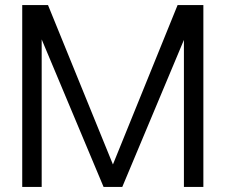

<svg xmlns="http://www.w3.org/2000/svg" viewBox="-20 -740 893 760"><path d="M390 0H464L708 -582V0H785V-720H683L427 -89L170 -720H68V0H145V-584Z"/></svg>

Font: Aspekta 350
Style: Regular
Weight: 350
Designer: Ivo Dolenc
Version: Version 2.000